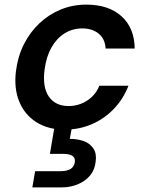

<svg xmlns="http://www.w3.org/2000/svg" viewBox="-20 -549 641 831"><path d="M260 12Q188 12 137 -20.5Q86 -53 63 -110Q40 -167 49 -241Q57 -305 83.5 -357.5Q110 -410 151 -448.5Q192 -487 243.5 -508Q295 -529 354 -529Q450 -529 506 -478.5Q562 -428 563 -339H437Q435 -380 407.5 -403Q380 -426 336 -426Q294 -426 259.5 -404.5Q225 -383 202.5 -343Q180 -303 173 -248Q168 -211 172.5 -181.5Q177 -152 191 -131.5Q205 -111 226.5 -100.5Q248 -90 277 -90Q306 -90 332 -100.5Q358 -111 378.5 -130.5Q399 -150 410 -178H536Q514 -121 473 -78Q432 -35 377.5 -11.5Q323 12 260 12ZM120 262 132 192H240Q269 192 285 182.5Q301 173 304 152Q306 134 293.5 125.5Q281 117 254 117H196L217 -7H293L282 52Q316 52 343 62Q370 72 384.5 94Q399 116 394 151Q390 187 369 211.5Q348 236 316 249Q284 262 248 262Z"/></svg>

Font: DM Sans 11pt SemiBold
Style: Italic
Weight: 600
Italic angle: -10°
Version: Version 4.004;gftools[0.9.30]